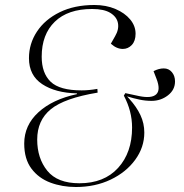

<svg xmlns="http://www.w3.org/2000/svg" viewBox="-20 -735 736 769"><path d="M284 14Q229 14 182 -3.5Q135 -21 106 -59.5Q77 -98 77 -160Q77 -233 133.5 -285Q190 -337 288 -358V-361Q202 -363 149 -398Q96 -433 96 -502Q96 -560 128 -608.5Q160 -657 219 -686Q278 -715 358 -715Q405 -715 442.5 -699Q480 -683 501.5 -657Q523 -631 523 -600Q523 -571 508 -555Q493 -539 472 -539Q447 -539 424 -560L441 -590Q457 -617 452.5 -642Q448 -667 422.5 -683Q397 -699 349 -699Q252 -699 199.5 -648Q147 -597 147 -508Q147 -442 183 -407.5Q219 -373 307 -373Q336 -373 370 -379L371 -364Q238 -342 183.5 -297.5Q129 -253 129 -176Q129 -101 169.5 -51Q210 -1 298 -1Q397 -1 453 -62.5Q509 -124 509 -224Q509 -290 476 -352L482 -362L538 -350Q588 -340 606 -357.5Q624 -375 607 -419L595 -450Q616 -461 636 -461Q656 -461 668.5 -446Q681 -431 681 -409Q681 -375 652.5 -353Q624 -331 587 -331Q563 -331 539 -336Q515 -341 489 -349L498 -339Q527 -307 542.5 -274Q558 -241 558 -204Q558 -145 521.5 -95Q485 -45 423 -15.5Q361 14 284 14Z"/></svg>

Font: Display Extralight
Style: Italic
Weight: 200
Italic angle: -2°
Designer: Latin by Veronika Burian and Jose Scaglione. Greek by Irene Vlachou. Cyrillic by Vera Evstafieva
Foundry: TypeTogether
Version: Version 3.002